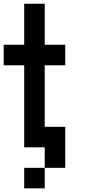

<svg xmlns="http://www.w3.org/2000/svg" viewBox="-20 -798 484 1040"><path d="M222.2 0H111.1V-444.4H0V-555.6H111.1V-777.8H222.2V-555.6H333.3V-444.4H222.2V-111.1H333.3V111.1H222.2ZM222.2 222.2H111.1V111.1H222.2Z"/></svg>

Font: Pixeloid Sans
Style: Regular
Weight: 400
Designer: GGBotNet
Foundry: GGBotNet
Version: 0.5